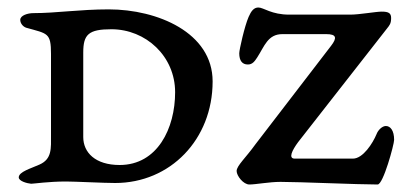

<svg xmlns="http://www.w3.org/2000/svg" viewBox="-20 -488 1107 512"><path d="M921 -65H766C748 -65.1 759 -87.3 775 -109L1012 -412C1018.8 -420.7 1023 -425 1023 -440C1023 -453 1016 -457 998 -457C982 -457 939 -449.1 915 -449H752C704 -448.7 683 -468 669 -468C657 -468 649.8 -458.6 643 -443C632.2 -418.3 618 -355 618 -346C618 -326 626 -316 641 -316C653 -316 658.9 -324.1 666 -335C685.1 -364.4 694 -397 733 -397H850C878 -397 878.8 -386.6 863 -366L661 -103C636 -68 611 -46 611 -32C611 -19 629 4 645 4C662 4 698 -3 728 -3C779 -3 934 4 987 4C1002 4 1031 -103 1031 -115C1031 -140 1021 -152 1009 -152C999 -152 988 -141 984 -130C974 -106 948 -65 921 -65ZM202 -348C202 -396 216 -410 277 -410C369 -410 447 -338 447 -242C447 -146 400 -48 299 -48C234 -48 202 -81.5 202 -122.5ZM156 -4C180 -4 257 0 287 0C434 0 547 -116 547 -271C547 -401 400 -463 270 -463C192 -463 130 -453 69 -453C54 -453 34 -447 34 -435C34 -426 41 -417 50 -414C107 -398 116 -401 116 -344V-129C116 -92 119 -64 85 -49C63 -39 30 -30 30 -15C30 -5 52 1 63 2C70 2 109 -4 156 -4Z"/></svg>

Font: EB Garamond SC 08
Style: Regular
Weight: 400
Version: Version 0.016